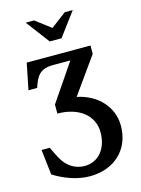

<svg xmlns="http://www.w3.org/2000/svg" viewBox="-137 -803 798 1088"><g transform="rotate(-15 262.5 -258.5)"><path d="M165 -235V-182C290 -182 374 -116 374 -17C374 80 319 145 238 145C187 145 136 118 105 58C93 37 84 16 73 -6H25L42 142C101 179 176 209 252 209C395 209 495 118 495 -23C495 -131 417 -220 295 -245L446 -457V-506H72L41 -352H92C113 -417 135 -454 213 -454H314ZM125 -726 229 -588H298L401 -726H354L264 -658L174 -726Z"/></g></svg>

Font: LT Superior Serif Semibold
Style: Regular
Weight: 600
Designer: Daniel Lyons
Foundry: LyonsType
Version: Version 2.120;FEAKit 1.0